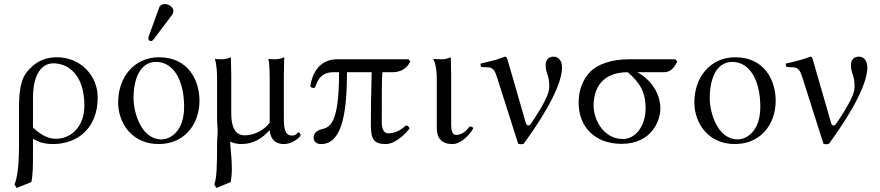

<svg xmlns="http://www.w3.org/2000/svg" viewBox="-20 -702 4351 949"><path d="M135 198C143 160 143 113 143 58V-16C170 0 200 10 241 10C369 10 463 -74 463 -220C463 -329 377 -419 262 -419C217 -419 171 -407 131 -366C105 -340 74 -308 74 -176V10C74 128 64 178 52 210L62 227ZM397 -180C397 -78 334 -16 255 -16C212 -16 173 -43 143 -72V-218C143 -357 202 -389 243 -389C319 -389 397 -331 397 -180Z M564 -195C564 -98 629 10 764 10C825 10 871 -12 904 -44C947 -86 966 -146 966 -204C966 -303 912 -419 766 -419C703 -419 652 -393 617 -352C582 -311 564 -255 564 -195ZM752 -396C834 -396 890 -311 890 -174C890 -54 823 -13 778 -13C679 -13 640 -144 640 -217C640 -300 666 -396 752 -396ZM795 -682C782 -682 771 -676 767 -665L715 -522C714 -519 713 -515 713 -512C713 -505 719 -499 727 -499C731 -499 736 -503 739 -507L831 -629C835 -634 837 -642 837 -647C837 -667 815 -682 795 -682Z M1311 -57H1313C1316 -30 1328 10 1383 10C1430 10 1466 -28 1466 -33C1466 -40 1459 -48 1455 -48C1449 -48 1447 -32 1424 -32C1387 -32 1383 -71 1383 -115V-327C1383 -358 1385 -419 1385 -419C1371 -413 1359 -409 1341 -409C1329 -409 1313 -410 1307 -411C1313 -380 1313 -334 1313 -307V-96C1292 -65 1242 -33 1190 -33C1139 -33 1123 -80 1123 -142V-327C1123 -358 1121 -419 1121 -419C1107 -413 1093 -409 1075 -409C1063 -409 1048 -410 1042 -411C1052 -380 1053 -334 1053 -307V-107C1053 -89 1056 -66 1056 -56C1056 -36 1053 -19 1053 7C1053 125 1051 178 1039 210L1050 227L1120 198C1124 178 1126 154 1126 130C1126 79 1118 23 1118 5C1118 1 1119 -1 1119 -2C1130 5 1155 10 1172 10C1230 10 1273 -15 1311 -57Z M1998 -409H1646C1556 -409 1522 -334 1514 -277C1515 -269 1527 -265 1537 -269C1554 -323 1580 -345 1628 -345H1656C1656 -85 1609 -73 1569 -63C1544 -57 1530 -40 1530 -23C1530 0 1546 10 1567 10C1661 10 1695 -114 1695 -345H1817C1814 -235 1813 -143 1813 -88C1813 -15 1826 10 1887 10C1932 10 1982 -37 2004 -67C2001 -77 1996 -81 1986 -82C1950 -46 1912 -43 1900 -43C1878 -43 1867 -61 1867 -101C1867 -233 1867 -311 1870 -345H1920C1961 -345 1992 -364 2008 -398Z M2139 -307V-68C2139 -19 2163 10 2216 10C2257 10 2299 -32 2319 -67C2317 -76 2312 -75 2302 -77C2284 -54 2262 -35 2235 -35C2216 -35 2210 -56 2210 -85V-327C2210 -358 2208 -419 2208 -419C2194 -413 2181 -409 2163 -409C2152 -409 2130 -410 2124 -411L2122 -409C2138 -376 2139 -334 2139 -307Z M2435 -325 2541 8C2550 12 2560 12 2569 8C2700 -172 2758 -298 2758 -369C2758 -396 2745 -422 2716 -422C2686 -422 2677 -399 2677 -383C2677 -334 2695 -336 2695 -273C2695 -241 2673 -193 2604 -90C2598 -81 2584 -76 2579 -94L2488 -409C2485 -419 2482 -422 2476 -422C2447 -410 2413 -401 2356 -388C2354 -381 2355 -379 2358 -373C2358 -372 2359 -372 2359 -371L2394 -369C2416 -368 2426 -353 2435 -325Z M3260 -345C3295 -345 3311 -366 3328 -398L3317 -409H3087C3001 -409 2933 -383 2899 -349C2859 -309 2840 -253 2840 -195C2840 -74 2921 9 3052 9C3204 9 3244 -110 3244 -164C3244 -249 3188 -315 3130 -345ZM3059 -15C2960 -15 2914 -115 2914 -179C2914 -270 2960 -345 3083 -345C3137 -297 3171 -254 3171 -167C3171 -77 3120 -15 3059 -15Z M3412 -195C3412 -98 3477 10 3612 10C3673 10 3719 -12 3752 -44C3795 -86 3814 -146 3814 -204C3814 -303 3760 -419 3614 -419C3551 -419 3500 -393 3465 -352C3430 -311 3412 -255 3412 -195ZM3600 -396C3682 -396 3738 -311 3738 -174C3738 -54 3671 -13 3626 -13C3527 -13 3488 -144 3488 -217C3488 -300 3514 -396 3600 -396Z M3944 -325 4050 8C4059 12 4069 12 4078 8C4209 -172 4267 -298 4267 -369C4267 -396 4254 -422 4225 -422C4195 -422 4186 -399 4186 -383C4186 -334 4204 -336 4204 -273C4204 -241 4182 -193 4113 -90C4107 -81 4093 -76 4088 -94L3997 -409C3994 -419 3991 -422 3985 -422C3956 -410 3922 -401 3865 -388C3863 -381 3864 -379 3867 -373C3867 -372 3868 -372 3868 -371L3903 -369C3925 -368 3935 -353 3944 -325Z"/></svg>

Font: Libertinus Serif Display
Style: Regular
Weight: 400
Designer: Philipp H. Poll, Khaled Hosny
Foundry: Caleb Maclennan
Version: Version 7.050;RELEASE